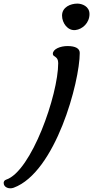

<svg xmlns="http://www.w3.org/2000/svg" viewBox="-193 -757 509 1049"><path d="M219.2 -592.8C257.8 -597.2 295.9 -631.8 295.9 -680.2C295.9 -722.7 255.4 -737.3 229.5 -737.3C193.4 -737.3 146 -718.8 146 -671.9C146 -630.9 177.2 -587.9 219.2 -592.8ZM-159.7 224.6C-169.9 228 -172.9 236.3 -172.9 242.7C-172.9 267.1 -143.1 277.8 -118.2 268.6C110.8 184.1 242.7 -310.5 242.7 -467.8C242.7 -491.7 220.2 -505.4 175.8 -505.4C137.2 -505.4 95.7 -489.3 95.7 -462.9C95.7 -443.8 125 -452.1 125 -412.1C125 -238.3 -22 179.7 -159.7 224.6Z"/></svg>

Font: Courgette
Style: Regular
Weight: 400
Designer: Karolina Lach
Foundry: Karolina Lach
Version: Version 1.002